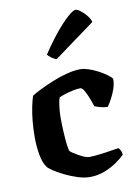

<svg xmlns="http://www.w3.org/2000/svg" viewBox="-87 -832 637 890"><g transform="rotate(-10 231.5 -387.5)"><path d="M264 0Q237 0 206 -10Q175 -20 146.5 -34Q118 -48 98 -61.5Q78 -75 73 -82Q57 -104 50 -143.5Q43 -183 43 -226Q43 -264 46.5 -301Q50 -338 56.5 -369Q63 -400 69 -417Q84 -427 111.5 -440.5Q139 -454 173 -468Q207 -482 242 -491Q277 -500 306 -500Q322 -500 343.5 -493Q365 -486 387 -474.5Q409 -463 425.5 -451Q442 -439 448 -430Q449 -408 441 -384.5Q433 -361 422 -340.5Q411 -320 401 -306Q385 -306 368 -310.5Q351 -315 340 -320Q334 -339 325.5 -360.5Q317 -382 308 -397.5Q299 -413 290 -413Q274 -413 254 -408.5Q234 -404 216.5 -398.5Q199 -393 189 -388Q186 -380 183 -364Q180 -348 178.5 -328.5Q177 -309 177 -290Q177 -259 179 -225Q181 -191 184 -165.5Q187 -140 191 -135Q193 -132 203.5 -125Q214 -118 228 -110Q242 -102 255 -97Q268 -92 276 -92Q294 -92 324 -95.5Q354 -99 380.5 -103.5Q407 -108 416 -109Q420 -106 425 -97.5Q430 -89 431 -76Q418 -62 392.5 -44Q367 -26 334 -13Q301 0 264 0ZM206 -565Q193 -569 182 -577.5Q171 -586 165 -593Q200 -646 233.5 -687Q267 -728 293.5 -751.5Q320 -775 331 -775Q340 -775 354 -764.5Q368 -754 381 -738.5Q394 -723 399 -706Z"/></g></svg>

Font: Texturina 12pt
Style: Bold
Weight: 700
Designer: Guillermo Torres Carreño
Foundry: Omnibus-Type
Version: Version 1.002